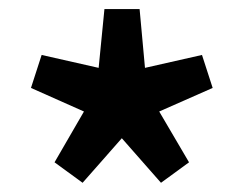

<svg xmlns="http://www.w3.org/2000/svg" viewBox="-20 -809 534 421"><path d="M161.1 -408.2 99.6 -453.1 164.1 -564.5 47.9 -616.2 71.3 -688.5 196.3 -660.2 209 -789.1H286.1L297.9 -660.2L422.9 -688.5L446.3 -616.2L329.1 -564.5L394.5 -453.1L333 -408.2L247.1 -505.9L204.1 -457Z"/></svg>

Font: Bpmf GenSeki Gothic B
Style: B
Weight: 700
Foundry: But Ko
Version: Version 1.320